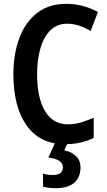

<svg xmlns="http://www.w3.org/2000/svg" viewBox="-20 -744 559 1004"><path d="M331 -620Q279 -620 244 -586Q209 -552 191.5 -492Q174 -432 174 -356Q174 -232 215.5 -163Q257 -94 335 -94Q371 -94 404 -104Q437 -114 470 -128V-23Q404 10 320 10Q189 10 119.5 -87.5Q50 -185 50 -357Q50 -462 81.5 -545.5Q113 -629 174.5 -676.5Q236 -724 326 -724Q415 -724 492 -681L454 -582Q425 -599 394.5 -609.5Q364 -620 331 -620ZM401 131Q401 183 368.5 211.5Q336 240 271 240Q232 240 205 232V164Q230 171 257 171Q309 171 309 131Q309 89 233 80L269 0H335L316 42Q355 50 378 73Q401 96 401 131Z"/></svg>

Font: Noto Sans Myanmar Condensed SemiBold
Style: Regular
Weight: 600
Width: 3
Designer: Monotype Design Team
Foundry: Monotype Imaging Inc.
Version: Version 2.107; ttfautohint (v1.8.4.7-5d5b)